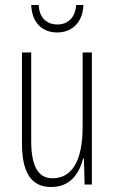

<svg xmlns="http://www.w3.org/2000/svg" viewBox="-20 -739 458 769"><path d="M314 -719H285C282 -672 255 -641 210 -641C164 -641 137 -671 135 -719H105C108 -646 151 -609 209 -609C271 -609 312 -652 314 -719ZM348 -529H311V-233C311 -90 266 -25 190 -25C135 -25 105 -70 105 -174V-529H68V-165C68 -49 104 10 185 10C264 10 298 -47 313 -104H316L319 0H348Z"/></svg>

Font: Noto Sans Thai Looped ExtraCondensed ExtraLight
Style: Regular
Weight: 200
Width: 2
Designer: Sasikarn Vongin, Ben Mitchell
Foundry: The Fontpad Ltd
Version: Version 1.001